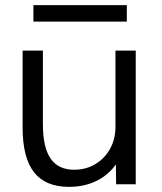

<svg xmlns="http://www.w3.org/2000/svg" viewBox="-20 -717 632 747"><path d="M248.3 10Q156.8 10 112.4 -46.8Q68 -103.7 68 -220V-520H146.9V-233.6Q146.9 -143.6 176.9 -100.1Q207 -56.6 268.4 -56.6Q314.6 -56.6 351.1 -78.6Q387.6 -100.6 408.4 -138.3Q429.2 -176 429.2 -223.6V-520H508.1V0H431.7L430.9 -76.9H430.5Q400.9 -35.1 354 -12.5Q307.2 10 248.3 10ZM110 -633V-697H473.4V-633Z"/></svg>

Font: M PLUS 2 Thin
Style: Regular
Weight: 100
Designer: Coji Morishita
Foundry: UNDERFOREST DESIGN
Version: Version 1.001